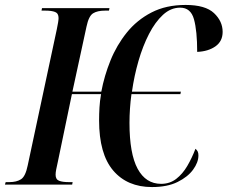

<svg xmlns="http://www.w3.org/2000/svg" viewBox="-41 -747 921 777"><path d="M574 10Q474 10 417 -57Q360 -124 360 -260Q360 -285 361.5 -311.5Q363 -338 368 -366H250L193 -92Q189 -74 186.5 -61.5Q184 -49 184 -40Q184 -21 198 -15.5Q212 -10 237 -10H253L251 0H-21L-18 -10H-3Q26 -10 44 -21.5Q62 -33 71 -77L189 -629Q196 -662 196 -674Q196 -693 182 -698.5Q168 -704 143 -704H127L129 -714H402L400 -704H384Q353 -704 335.5 -693Q318 -682 309 -639L252 -376H369Q381 -440 406 -502Q431 -564 472 -615Q513 -666 572 -696.5Q631 -727 710 -727Q790 -727 825 -694Q860 -661 860 -618Q860 -580 831 -559.5Q802 -539 757 -537Q757 -622 744 -669Q731 -716 688 -716Q650 -716 618.5 -687Q587 -658 562 -609.5Q537 -561 519.5 -500.5Q502 -440 493 -376H691L689 -366H491Q487 -337 485 -307.5Q483 -278 483 -250Q483 -125 516 -64Q549 -3 611 -3Q646 -3 672 -23Q698 -43 717 -75.5Q736 -108 750 -145Q756 -140 759 -134Q762 -128 762 -118Q762 -90 740.5 -60.5Q719 -31 677.5 -10.5Q636 10 574 10Z"/></svg>

Font: Noto Serif Display ExtraCondensed SemiBold
Style: Italic
Weight: 600
Width: 2
Italic angle: -12°
Designer: Monotype Design Team
Foundry: Monotype Imaging Inc.
Version: Version 2.009